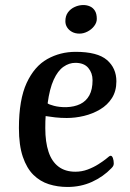

<svg xmlns="http://www.w3.org/2000/svg" viewBox="-20 -730 516 763"><path d="M248 13Q208.9 13 174.1 2Q139.4 -9 112.8 -35.1Q86.2 -61.3 70.7 -106.9Q55.2 -152.5 55.2 -221.1Q55.2 -334.1 86 -400.5Q116.9 -466.8 168.1 -495.4Q219.3 -524 280.5 -524Q367.5 -524 405 -491.6Q442.5 -459.2 442.5 -406.8Q442.5 -368.2 424.9 -340.4Q407.3 -312.7 377.8 -295.2Q348.3 -277.7 313.8 -269.4Q279.4 -261.1 245.3 -261.1Q221.7 -261.1 199.7 -263.5Q177.7 -266 161.4 -268.7Q160.7 -262.8 160.3 -247.9Q160 -233 160 -220.8Q160 -165.4 172.9 -126.7Q185.7 -88.1 212.4 -67.9Q239.1 -47.6 279.5 -47.6Q305.2 -47.6 328.6 -56.4Q352 -65.2 370.8 -77.2Q389.6 -89.2 400.2 -97.6Q409.6 -105.3 413.2 -108.2Q416.8 -111 419.8 -111Q425.4 -111 428.8 -101.5Q432.1 -91.9 432.1 -80.4Q432.1 -76.4 430.5 -72Q428.9 -67.6 422.6 -61.4Q390.3 -27.7 345.6 -7.3Q300.9 13 248 13ZM169.3 -319.4Q172.7 -315.3 194.4 -309.5Q216.1 -303.8 243 -304.1Q275.5 -305.1 298.9 -316.5Q322.3 -327.9 335.1 -351.2Q347.8 -374.6 347.8 -411.4Q347.8 -439.8 330.9 -460Q314 -480.3 279.3 -480.3Q254.6 -480.3 232.1 -464.5Q209.6 -448.7 193.4 -413.2Q177.1 -377.7 169.3 -319.4ZM296 -596.4Q279.2 -596.4 266.6 -603.1Q254 -609.9 246.9 -621Q239.8 -632 239.8 -645.6Q239.8 -666.9 250.1 -680.9Q260.5 -695 277.2 -702.5Q293.8 -710 311.3 -710Q325.1 -710 337.3 -704.7Q349.5 -699.4 357.1 -687.4Q364.7 -675.4 364.7 -654.7Q364.7 -640.1 354.2 -626.4Q343.8 -612.8 327.8 -604.6Q311.9 -596.4 296 -596.4Z"/></svg>

Font: Briem Hand Thin
Style: Regular
Weight: 100
Designer: Gunnlaugur SE Briem, Eben Sorkin
Foundry: Sorkin Type Co.
Version: Version 1.003